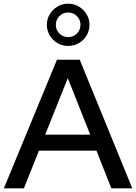

<svg xmlns="http://www.w3.org/2000/svg" viewBox="-20 -1025 741 1045"><path d="M1 0 290 -700H414L700 0H586L505 -205H192L110 0ZM226 -292H471L349 -600ZM351 -775Q319 -775 292.5 -790.5Q266 -806 250.5 -832.5Q235 -859 235 -890Q235 -921 250.5 -947Q266 -973 292.5 -989Q319 -1005 351 -1005Q383 -1005 409.5 -989Q436 -973 451.5 -947Q467 -921 467 -890Q467 -859 451.5 -832.5Q436 -806 409.5 -790.5Q383 -775 351 -775ZM351 -823Q379 -823 398.5 -842.5Q418 -862 418 -890Q418 -918 398.5 -937.5Q379 -957 351 -957Q323 -957 303.5 -937.5Q284 -918 284 -890Q284 -862 303.5 -842.5Q323 -823 351 -823Z"/></svg>

Font: Red Hat Display Medium
Style: Regular
Weight: 500
Designer: Pentagram, MCKL
Foundry: Pentagram, MCKL
Version: Version 1.023